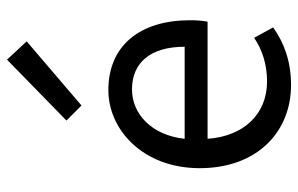

<svg xmlns="http://www.w3.org/2000/svg" viewBox="-168 -652 833 536"><g transform="rotate(-90 248.0 -384.5)"><path d="M278 12C345 12 397 -8 439 -38L410 -91C376 -68 335 -55 288 -55C196 -55 135 -121 128 -221H455C458 -237 459 -252 459 -270C459 -410 388 -498 264 -498C153 -498 46 -401 46 -243C46 -82 148 12 278 12ZM128 -285C138 -378 198 -432 266 -432C340 -432 385 -381 385 -285ZM221 -573 400 -726 349 -781 179 -615Z"/></g></svg>

Font: DAIFUKU Sans
Style: Regular
Weight: 400
Designer: Original font ‘Source Han Sans JP’ : Paul D. Hunt
Foundry: Daifuku
Version: Version 1.000